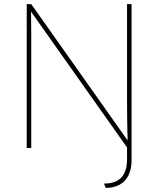

<svg xmlns="http://www.w3.org/2000/svg" viewBox="-20 -720 771 934"><path d="M494 194 486 173Q517 173 538.5 164.5Q560 156 573 140.5Q586 125 592 103.5Q598 82 598 56V-19L607 10L115 -686H130Q131 -679 131 -657.5Q131 -636 131.5 -607Q132 -578 132 -549Q132 -520 132 -498.5Q132 -477 132 -470V0H110V-700H132L605 -31H601Q601 -42 600.5 -55.5Q600 -69 599.5 -91Q599 -113 598.5 -149Q598 -185 598 -241V-700H620V60Q620 103 605 133Q590 163 562 178.5Q534 194 494 194Z"/></svg>

Font: Lexend Deca Thin
Style: Regular
Weight: 250
Designer: Bonnie Shaver-Troup, Thomas Jockin
Foundry: Lexend
Version: Version 1.007